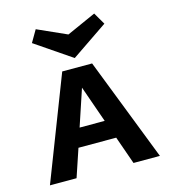

<svg xmlns="http://www.w3.org/2000/svg" viewBox="-104 -767 751 850"><g transform="rotate(-15 272.0 -342.0)"><path d="M272 -516 106 -629 138 -684 272 -624 406 -684 438 -629ZM358 -128H185L142 0H20L203 -473H340L524 0H403ZM328 -213 269 -381 213 -213Z"/></g></svg>

Font: Ysabeau SC
Style: Bold
Weight: 700
Designer: Christian Thalmann (Catharsis Fonts)
Version: Version 0.003